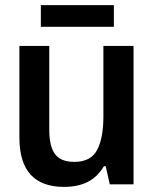

<svg xmlns="http://www.w3.org/2000/svg" viewBox="-20 -722 603 752"><path d="M231 10Q56 10 56 -183V-542H173V-212Q173 -149 195.5 -118.5Q218 -88 271 -88Q336 -88 360.5 -135Q385 -182 385 -266V-542H503V0H410L394 -71H387Q362 -29 323.5 -9.5Q285 10 231 10ZM140 -617V-702H426V-617Z"/></svg>

Font: Noto Sans Mono SemiCondensed SemiBold
Style: Regular
Weight: 600
Width: 4
Designer: Monotype Design Team
Foundry: Monotype Imaging Inc.
Version: Version 2.014; ttfautohint (v1.8.4.7-5d5b)